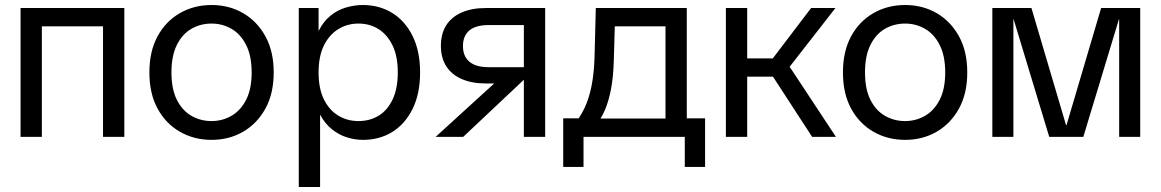

<svg xmlns="http://www.w3.org/2000/svg" viewBox="-20 -546 4631 766"><path d="M391 0V-514H476V0ZM62 0V-514H147V0ZM122 -441V-514H414V-441Z M824 12Q754 12 697.5 -20.5Q641 -53 608.5 -113Q576 -173 576 -257Q576 -341 608.5 -401Q641 -461 697.5 -493.5Q754 -526 824 -526Q894 -526 950 -493.5Q1006 -461 1039 -401Q1072 -341 1072 -257Q1072 -173 1039 -113Q1006 -53 950 -20.5Q894 12 824 12ZM824 -63Q867 -63 903.5 -84Q940 -105 962 -148Q984 -191 984 -257Q984 -323 962 -366.5Q940 -410 903.5 -431Q867 -452 824 -452Q780 -452 743.5 -431Q707 -410 685.5 -366.5Q664 -323 664 -257Q664 -191 685.5 -148Q707 -105 743.5 -84Q780 -63 824 -63Z M1172 200V-514H1251V-424H1252Q1270 -460 1298 -483Q1326 -506 1360 -516Q1394 -526 1428 -526Q1493 -526 1544.5 -494.5Q1596 -463 1626 -402.5Q1656 -342 1656 -257Q1656 -172 1626 -111.5Q1596 -51 1545 -19.5Q1494 12 1428 12Q1396 12 1364 2Q1332 -8 1304.5 -30Q1277 -52 1258 -87H1257V200ZM1410 -63Q1455 -63 1490 -84Q1525 -105 1546 -148.5Q1567 -192 1567 -257Q1567 -322 1546 -365Q1525 -408 1490 -430Q1455 -452 1410 -452Q1366 -452 1330 -430Q1294 -408 1272.5 -365Q1251 -322 1251 -257Q1251 -192 1272.5 -149Q1294 -106 1330 -84.5Q1366 -63 1410 -63Z M2070 0V-230H2019L2014 -213H1918Q1863 -213 1822.5 -230.5Q1782 -248 1760.5 -281.5Q1739 -315 1739 -363Q1739 -412 1760.5 -445.5Q1782 -479 1822.5 -496.5Q1863 -514 1918 -514H2155V0ZM1718 0 2001 -258 2101 -257 1828 0ZM1929 -278H2070V-446H1929Q1878 -446 1852.5 -424.5Q1827 -403 1827 -362Q1827 -322 1852.5 -300Q1878 -278 1929 -278Z M2268 -47Q2294 -77 2312 -115Q2330 -153 2340 -203Q2350 -253 2352 -319L2357 -514H2720V-47H2635V-441H2392L2434 -487L2429 -308Q2427 -238 2417.5 -189.5Q2408 -141 2393.5 -107.5Q2379 -74 2358 -47ZM2308 120H2227V-74H2332V0H2308ZM2288 0V-73H2718V0ZM2712 120V0H2689V-74H2793V120Z M3220 0 3038 -280 3216 -514H3313L3101 -242L3109 -312L3315 0ZM2876 0V-514H2961V0ZM2913 -240V-313H3080V-240Z M3591 12Q3521 12 3464.5 -20.5Q3408 -53 3375.5 -113Q3343 -173 3343 -257Q3343 -341 3375.5 -401Q3408 -461 3464.5 -493.5Q3521 -526 3591 -526Q3661 -526 3717 -493.5Q3773 -461 3806 -401Q3839 -341 3839 -257Q3839 -173 3806 -113Q3773 -53 3717 -20.5Q3661 12 3591 12ZM3591 -63Q3634 -63 3670.5 -84Q3707 -105 3729 -148Q3751 -191 3751 -257Q3751 -323 3729 -366.5Q3707 -410 3670.5 -431Q3634 -452 3591 -452Q3547 -452 3510.5 -431Q3474 -410 3452.5 -366.5Q3431 -323 3431 -257Q3431 -191 3452.5 -148Q3474 -105 3510.5 -84Q3547 -63 3591 -63Z M3939 0V-514H4095L4233 -47H4235L4373 -514H4529V0H4445V-469H4444L4302 0H4166L4024 -469H4023V0Z"/></svg>

Font: TikTok Sans 24pt
Style: Regular
Weight: 400
Version: Version 4.000